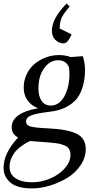

<svg xmlns="http://www.w3.org/2000/svg" viewBox="-48 -763 546 1084"><path d="M-27.8 184.1Q-27.8 101.6 54.2 13.2Q18.1 -5.4 18.1 -43.9Q18.1 -125.5 167 -151.9Q127.9 -167 106.9 -197.3Q85.9 -227.5 85.9 -268.1Q85.9 -309.1 102.8 -344.2Q119.6 -379.4 147.7 -402.6Q175.8 -425.8 211.4 -439Q247.1 -452.1 285.2 -452.1Q319.8 -452.1 351.1 -440.9L419.9 -445.8Q432.1 -404.3 432.1 -369.1Q431.6 -316.9 419.9 -276.6Q408.2 -236.3 389.4 -210.9Q370.6 -185.5 342.5 -168.2Q314.5 -150.9 286.6 -142.8Q258.8 -134.8 224.1 -130.9Q160.6 -123.5 129.9 -112.1Q99.1 -100.6 99.1 -77.1Q99.1 -56.6 123.5 -49.1Q147.9 -41.5 227.1 -38.1Q334.5 -32.7 385.3 -7.6Q436 17.6 436 78.1Q436 127.4 406.5 170.7Q377 213.9 331.5 241.5Q286.1 269 233.6 284.9Q181.2 300.8 132.8 300.8Q49.8 300.8 11 267.8Q-27.8 234.9 -27.8 184.1ZM5.9 179.2Q5.9 221.2 40.3 243.7Q74.7 266.1 131.8 266.1Q188 266.1 238.8 243.4Q289.6 220.7 319.8 184.8Q350.1 148.9 350.1 110.8Q350.1 97.7 346.2 87.9Q342.3 78.1 336.4 71Q330.6 64 318.1 58.8Q305.7 53.7 294.9 50.5Q284.2 47.4 263.7 44.9Q243.2 42.5 228 41.3Q212.9 40 185.1 38.1Q150.9 36.1 122.1 33.2Q117.2 35.2 109.4 38.8Q101.6 42.5 81.5 55.9Q61.5 69.3 46.1 84.7Q30.8 100.1 18.3 125.7Q5.9 151.4 5.9 179.2ZM168.9 -263.2Q168.9 -220.2 186.8 -193.6Q204.6 -167 238.8 -167Q286.1 -167 315.2 -219Q344.2 -271 344.2 -349.1Q344.2 -353.5 341.8 -381.8Q325.7 -422.9 279.8 -422.9Q234.4 -422.9 201.7 -378.7Q168.9 -334.5 168.9 -263.2ZM245.1 -590.8Q245.1 -658.2 328.1 -743.2L345.2 -726.1Q313 -689 301 -664.8Q289.1 -640.6 289.1 -602.1L356 -568.8Q349.1 -549.8 336.7 -533.9Q324.2 -518.1 311 -518.1Q284.7 -518.1 264.9 -537.6Q245.1 -557.1 245.1 -590.8Z"/></svg>

Font: Dihjauti
Style: Bold Italic
Weight: 700
Italic angle: -9°
Designer: T. Christopher White
Version: Version 3.0.0